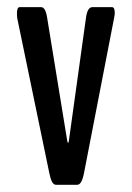

<svg xmlns="http://www.w3.org/2000/svg" viewBox="-20 -511 364 531"><path d="M134.3 0Q122.6 0 116.2 -33.2L27.8 -460Q26.9 -464.8 26.9 -473.6Q26.9 -491.2 34.2 -491.2H93.8Q106 -491.2 110.4 -461.9L166 -121.1Q167 -116.2 168.5 -116.2Q169.9 -116.2 170.4 -121.1L217.8 -461.9Q221.7 -491.2 235.4 -491.2H290Q297.4 -491.2 297.4 -474.6Q297.4 -470.7 295.4 -460.4L212.4 -32.7Q206.1 0 193.8 0Z"/></svg>

Font: BenchNine
Style: Bold
Weight: 700
Version: Version 1 ; ttfautohint (v0.92.18-e454-dirty) -l 8 -r 50 -G 